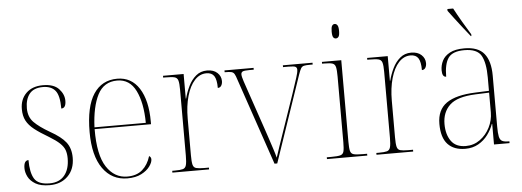

<svg xmlns="http://www.w3.org/2000/svg" viewBox="-50 -907 2877 1058"><g transform="rotate(-5 1388.5 -378.0)"><path d="M186 10Q136 10 107.5 -7Q79 -24 67 -48Q55 -72 55 -95Q55 -138 81 -138Q81 -69 102 -34.5Q123 0 186 0Q240 0 268.5 -34.5Q297 -69 297 -129Q297 -155 290 -174.5Q283 -194 263 -213Q243 -232 205 -255Q157 -283 127 -306.5Q97 -330 83 -356.5Q69 -383 69 -421Q69 -475 103 -508.5Q137 -542 196 -542Q256 -542 284 -512Q312 -482 312 -446Q312 -405 286 -405Q286 -477 263.5 -504.5Q241 -532 195 -532Q144 -532 120.5 -502.5Q97 -473 97 -423Q97 -375 126 -345.5Q155 -316 212 -283Q273 -249 299 -215.5Q325 -182 325 -130Q325 -66 286.5 -28Q248 10 186 10Z M616 10Q530 10 480 -60.5Q430 -131 430 -262Q430 -403 476 -472.5Q522 -542 607 -542Q685 -542 728 -475Q771 -408 771 -290V-276H459Q458 -133 501.5 -66.5Q545 0 616 0Q668 0 699.5 -27.5Q731 -55 745 -102Q756 -96 756 -83Q756 -66 740 -44Q724 -22 693 -6Q662 10 616 10ZM743 -286Q742 -397 708.5 -464.5Q675 -532 606 -532Q532 -532 498 -466Q464 -400 459 -286Z M865 0V-10H880Q910 -10 924 -14Q938 -18 942.5 -34.5Q947 -51 947 -87V-451Q947 -486 942.5 -502Q938 -518 922.5 -522Q907 -526 872 -526H860V-536H974V-400H976Q985 -435 1001 -468Q1017 -501 1042.5 -522.5Q1068 -544 1104 -544Q1140 -544 1160.5 -525Q1181 -506 1181 -479Q1181 -464 1174.5 -453.5Q1168 -443 1155 -443Q1155 -489 1142 -509Q1129 -529 1099 -529Q1062 -529 1034 -498.5Q1006 -468 990.5 -413.5Q975 -359 975 -289V-87Q975 -51 979 -34.5Q983 -18 997.5 -14Q1012 -10 1042 -10H1068V0Z M1267 -478Q1260 -501 1254 -511Q1248 -521 1236.5 -523.5Q1225 -526 1200 -526V-536H1361V-526H1337Q1308 -526 1299.5 -521.5Q1291 -517 1291 -506Q1291 -494 1300 -467Q1309 -440 1317 -417L1390 -203Q1400 -174 1410.5 -142Q1421 -110 1430.5 -81Q1440 -52 1445 -32Q1451 -52 1465.5 -94Q1480 -136 1505 -209L1562 -375Q1580 -430 1590 -460Q1600 -490 1600 -505Q1600 -516 1592.5 -521Q1585 -526 1554 -526H1523V-536H1687V-526H1671Q1650 -526 1639 -523.5Q1628 -521 1622 -511Q1616 -501 1608 -478L1445 0H1430Z M1827 -658Q1818 -658 1812.5 -666Q1807 -674 1807 -698Q1807 -721 1812.5 -729.5Q1818 -738 1827 -738Q1836 -738 1842 -729.5Q1848 -721 1848 -698Q1848 -674 1842 -666Q1836 -658 1827 -658ZM1720 0V-10H1745Q1779 -10 1794.5 -14Q1810 -18 1814 -34Q1818 -50 1818 -85V-448Q1818 -484 1814 -500.5Q1810 -517 1796 -521.5Q1782 -526 1753 -526H1739V-536H1846V-85Q1846 -50 1850 -34Q1854 -18 1869.5 -14Q1885 -10 1919 -10H1943V0Z M1994 0V-10H2009Q2039 -10 2053 -14Q2067 -18 2071.5 -34.5Q2076 -51 2076 -87V-451Q2076 -486 2071.5 -502Q2067 -518 2051.5 -522Q2036 -526 2001 -526H1989V-536H2103V-400H2105Q2114 -435 2130 -468Q2146 -501 2171.5 -522.5Q2197 -544 2233 -544Q2269 -544 2289.5 -525Q2310 -506 2310 -479Q2310 -464 2303.5 -453.5Q2297 -443 2284 -443Q2284 -489 2271 -509Q2258 -529 2228 -529Q2191 -529 2163 -498.5Q2135 -468 2119.5 -413.5Q2104 -359 2104 -289V-87Q2104 -51 2108 -34.5Q2112 -18 2126.5 -14Q2141 -10 2171 -10H2197V0Z M2485 10Q2422 10 2388 -26.5Q2354 -63 2354 -139Q2354 -217 2406.5 -253.5Q2459 -290 2567 -294L2642 -297V-371Q2642 -452 2619.5 -492Q2597 -532 2526 -532Q2461 -532 2437.5 -499Q2414 -466 2414 -395Q2392 -395 2392 -432Q2392 -460 2404.5 -485Q2417 -510 2446.5 -526Q2476 -542 2527 -542Q2603 -542 2636.5 -500.5Q2670 -459 2670 -379V-97Q2670 -60 2674 -41.5Q2678 -23 2689.5 -16.5Q2701 -10 2725 -10H2730V0H2644V-114H2642Q2631 -83 2610 -54.5Q2589 -26 2557.5 -8Q2526 10 2485 10ZM2489 -5Q2533 -5 2567.5 -30Q2602 -55 2622 -94.5Q2642 -134 2642 -178V-287L2566 -284Q2465 -280 2423.5 -240.5Q2382 -201 2382 -136Q2382 -78 2408 -41.5Q2434 -5 2489 -5ZM2569 -606Q2551 -629 2528.5 -657Q2506 -685 2486 -712Q2466 -739 2453 -756V-766H2485Q2503 -732 2526.5 -691.5Q2550 -651 2572 -616V-606Z"/></g></svg>

Font: Noto Serif Display SemiCondensed Thin
Style: Regular
Weight: 100
Width: 4
Designer: Monotype Design Team
Foundry: Monotype Imaging Inc.
Version: Version 2.009